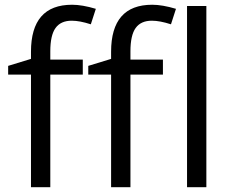

<svg xmlns="http://www.w3.org/2000/svg" viewBox="-20 -785 972 805"><path d="M663.1 -472.2H526.9V0H445.8V-472.2H350.1V-508.8L445.8 -538.1V-567.9Q445.8 -765.1 618.2 -765.1Q660.6 -765.1 717.8 -748L696.8 -683.1Q649.9 -698.2 616.7 -698.2Q570.8 -698.2 548.8 -667.7Q526.9 -637.2 526.9 -569.8V-535.2H663.1ZM327.1 -472.2H190.9V0H109.9V-472.2H14.2V-508.8L109.9 -538.1V-567.9Q109.9 -765.1 282.2 -765.1Q324.7 -765.1 381.8 -748L360.8 -683.1Q314 -698.2 280.8 -698.2Q234.9 -698.2 212.9 -667.7Q190.9 -637.2 190.9 -569.8V-535.2H327.1ZM845.2 0H764.2V-759.8H845.2Z"/></svg>

Font: f0_46866 
Style: Regular
Weight: 400
Foundry: Ascender Corporation
Version: Version 1.10